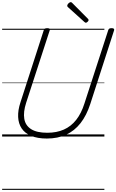

<svg xmlns="http://www.w3.org/2000/svg" viewBox="-20 -1279 1090 1799"><path d="M419 19Q332 19 273 -5.5Q214 -30 183.5 -75Q153 -120 150 -183Q147 -246 172 -321L390 -996Q393 -1006 400 -1010.5Q407 -1015 423 -1015Q437 -1015 443.5 -1010.5Q450 -1006 446 -995L225 -316Q197 -229 207.5 -166Q218 -103 271.5 -69Q325 -35 423 -35Q511 -35 578.5 -65Q646 -95 694 -156Q742 -217 771 -309L994 -996Q997 -1006 1003.5 -1010.5Q1010 -1015 1026 -1015Q1055 -1015 1049 -995L826 -305Q791 -197 734.5 -125Q678 -53 599.5 -17Q521 19 419 19ZM784 -1066Q781 -1066 778 -1068Q775 -1070 771 -1073L618 -1211Q613 -1215 611.5 -1218Q610 -1221 610 -1226Q610 -1232 615.5 -1240Q621 -1248 629 -1253.5Q637 -1259 644 -1259Q648 -1259 651 -1256.5Q654 -1254 658 -1250L804 -1103Q808 -1099 809 -1096Q810 -1093 810 -1090Q810 -1084 801 -1075Q792 -1066 784 -1066ZM0 490H958V500H0ZM0 -20H958V0H0ZM0 -505H958V-500H0ZM0 -1010H958V-1000H0Z"/></svg>

Font: Playwrite AU VIC Guides
Style: Regular
Weight: 400
Designer: Veronika Burian, José Scaglione
Foundry: TypeTogether
Version: Version 1.003